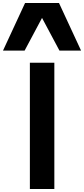

<svg xmlns="http://www.w3.org/2000/svg" viewBox="-129 -1259 560 1279"><path d="M70 0V-841H233V0ZM267 -922 98 -1239H264L411 -922ZM-109 -922 38 -1239H204L35 -922Z"/></svg>

Font: Matangi Black
Style: Regular
Weight: 900
Designer: Prashant Pant
Foundry: The Graphic Ant
Version: Version 3.002